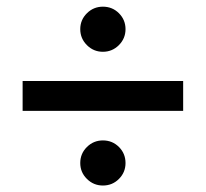

<svg xmlns="http://www.w3.org/2000/svg" viewBox="-20 -638 626 584"><path d="M48.8 -300.8V-391.6H537.1V-300.8ZM293 -73.7Q264.6 -73.7 244.4 -93.8Q224.1 -113.8 224.1 -142.1Q224.1 -170.9 244.4 -190.9Q264.6 -210.9 293 -210.9Q321.8 -210.9 341.8 -190.9Q361.8 -170.9 361.8 -142.1Q361.8 -113.8 341.8 -93.8Q321.8 -73.7 293 -73.7ZM293 -480.5Q264.6 -480.5 244.4 -500.7Q224.1 -521 224.1 -549.3Q224.1 -577.6 244.4 -597.7Q264.6 -617.7 293 -617.7Q321.8 -617.7 341.8 -597.7Q361.8 -577.6 361.8 -549.3Q361.8 -521 341.6 -500.7Q321.3 -480.5 293 -480.5Z"/></svg>

Font: Cascadia Code NF
Style: Regular
Weight: 400
Monospace: yes
Designer: Aaron Bell
Foundry: Saja Typeworks
Version: Version 2404.023; ttfautohint (v1.8.4)